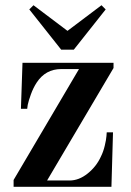

<svg xmlns="http://www.w3.org/2000/svg" viewBox="-20 -714 500 734"><path d="M32 0V-26L282 -450H214Q154 -450 120 -398Q107 -378 98 -353Q89 -328 86 -313L84 -298H60L66 -474H414V-454L160 -24H246Q282 -24 315.5 -51Q349 -78 366 -116Q375 -134 380.5 -157Q386 -180 387 -194L388 -208H412L406 0ZM92 -678 108 -694 238 -596 368 -694 384 -678 262 -524H214Z"/></svg>

Font: Old Standard TT
Style: Bold
Weight: 700
Designer: Alexey Kryukov <alexios@thessalonica.org.ru>
Version: Version 2.2